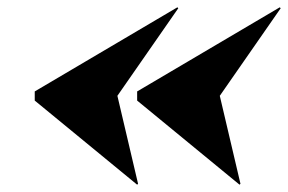

<svg xmlns="http://www.w3.org/2000/svg" viewBox="-20 -650 788 525"><path d="M581 -388 747.5 -627.5 745 -630 355 -400V-375L635 -145L637.5 -147.5ZM301 -388 467.5 -627.5 465 -630 75 -400V-375L355 -145L357.5 -147.5Z"/></svg>

Font: Bodoni* 36pt Fatface
Style: Italic
Weight: 900
Italic angle: -13°
Version: Version 2.3